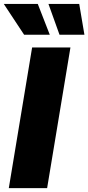

<svg xmlns="http://www.w3.org/2000/svg" viewBox="-45 -973 457 993"><path d="M319.3 -727.5 198.7 0H0.5L121.1 -727.5ZM262.7 -793.5 205.6 -952.6H364.7L391.6 -793.5ZM79.6 -793.5 -25.4 -952.6H150.4L212.4 -793.5Z"/></svg>

Font: Inter 18pt Black
Style: Italic
Weight: 900
Italic angle: -9.3988°
Designer: Rasmus Andersson
Foundry: rsms
Version: Version 4.001;git-66647c0bb